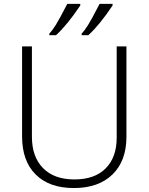

<svg xmlns="http://www.w3.org/2000/svg" viewBox="-20 -951 759 981"><path d="M626 -713.9V-252Q626 -128.9 554.7 -59.6Q483.4 9.8 357.4 9.8Q231.4 9.8 162.1 -59.6Q92.8 -128.9 92.8 -253.9V-713.9H143.1V-252Q143.1 -149.4 200.2 -91.8Q256.8 -34.2 360.4 -34.2Q463.9 -34.2 520 -90.8Q576.2 -147.5 576.2 -247.1V-713.9ZM555.2 -931.2V-922.9Q489.3 -824.2 431.2 -771H397V-778.8Q412.1 -794.9 429.7 -822.8Q447.3 -850.6 488.8 -931.2ZM390.1 -931.2V-922.9Q324.2 -824.2 266.1 -771H231.9V-778.8Q247.1 -794.9 264.6 -822.8Q282.2 -850.6 323.7 -931.2Z"/></svg>

Font: OpenSans-Light
Style: Regular
Weight: 300
Foundry: Ascender Corporation
Version: Version 1.10